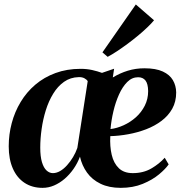

<svg xmlns="http://www.w3.org/2000/svg" viewBox="-20 -850 836 880"><path d="M503 -535 497 -495Q530 -515 566 -526Q602 -537 642 -537Q694.5 -537 726.2 -522.2Q758 -507.5 772.5 -482.5Q787 -457.5 787.5 -426.5Q787.5 -384 769.5 -351.8Q751.5 -319.5 720.2 -296Q689 -272.5 649.8 -257.5Q610.5 -242.5 568 -234.8Q525.5 -227 485.5 -226Q483 -179 492 -140.5Q501 -102 524.5 -79.2Q548 -56.5 588.5 -56.5Q637 -56.5 673.5 -77.8Q710 -99 735 -127L753 -96.5Q739 -76 708.8 -50.8Q678.5 -25.5 634 -7.2Q589.5 11 533.5 11Q479.5 11 440.8 -7.8Q402 -26.5 378.8 -59Q355.5 -91.5 346.5 -132Q335 -101.5 316.8 -75.5Q298.5 -49.5 276 -30.2Q253.5 -11 228 0Q202.5 11 175 11Q127.5 11 92.5 -12Q57.5 -35 38.8 -77.8Q20 -120.5 20 -179.5Q20 -234 33.8 -285.8Q47.5 -337.5 74.8 -382.8Q102 -428 142 -462Q182 -496 234.2 -515.2Q286.5 -534.5 349.5 -534.5Q378 -534.5 402.5 -529Q427 -523.5 447.5 -516ZM334.5 -172 382 -478Q377.5 -485.5 367 -491.2Q356.5 -497 340.5 -496.5Q302.5 -495.5 273.5 -475Q244.5 -454.5 223.8 -420.5Q203 -386.5 190 -344.8Q177 -303 170.8 -258.8Q164.5 -214.5 164.5 -173.5Q164.5 -133 172.2 -107Q180 -81 193.2 -68.8Q206.5 -56.5 222.5 -56.5Q239 -56.5 255.8 -66.2Q272.5 -76 287.5 -92.8Q302.5 -109.5 314.8 -130Q327 -150.5 334.5 -172ZM613 -496Q585 -496 563.2 -474.2Q541.5 -452.5 525.5 -417Q509.5 -381.5 499.8 -340Q490 -298.5 486.5 -258.5Q516 -262 546.8 -276Q577.5 -290 602.8 -312.5Q628 -335 643.5 -365.5Q659 -396 659 -432.5Q658.5 -466 646.8 -481Q635 -496 613 -496ZM449.5 -610 602.5 -829.5 686 -757Q674.5 -743 655.5 -724.8Q636.5 -706.5 613 -687Q589.5 -667.5 564.5 -649Q539.5 -630.5 516 -615Q492.5 -599.5 473.5 -589.5Z"/></svg>

Font: Merriweather 96pt
Style: Bold Italic
Weight: 700
Italic angle: -7.8°
Version: Version 2.101